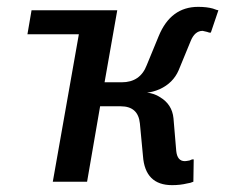

<svg xmlns="http://www.w3.org/2000/svg" viewBox="-20 -530 657 560"><path d="M601 -505Q614 -500 617 -500L595 -435H590L584 -437Q572 -440 571 -440Q548 -440 536 -410L501 -325Q485 -288 446 -270Q425 -261 409 -260Q431 -257 446 -247Q482 -226 486 -185L494 -90Q497 -60 519 -60Q523 -60 533 -62L540 -65H545L544 0Q535 4 526 5Q506 10 482 10Q403 10 397 -75L388 -170Q383 -220 332 -220H272L234 0H134L210 -430H60L72 -500H322L285 -290H335Q389 -290 408 -340L443 -425Q478 -510 558 -510Q583 -510 601 -505Z"/></svg>

Font: Scada
Style: Italic
Weight: 400
Italic angle: -10°
Designer: Jovanny Lemonad
Foundry: Jovanny Lemonad
Version: Version 4.100;PS 004.100;hotconv 1.0.88;makeotf.lib2.5.64775